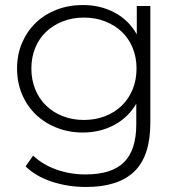

<svg xmlns="http://www.w3.org/2000/svg" viewBox="-20 -547 723 765"><path d="M314 -69Q360 -69 398.5 -84Q437 -99 465 -126Q493 -153 508.5 -191Q524 -229 524 -274Q524 -319 508.5 -356.5Q493 -394 465 -420.5Q437 -447 398.5 -462Q360 -477 314 -477Q269 -477 230.5 -462Q192 -447 164 -420.5Q136 -394 120.5 -356.5Q105 -319 105 -274Q105 -229 120.5 -191Q136 -153 164 -126Q192 -99 230.5 -84Q269 -69 314 -69ZM310 -19Q254 -19 206 -38Q158 -57 123 -90.5Q88 -124 68 -171Q48 -218 48 -274Q48 -330 68 -376.5Q88 -423 123 -456.5Q158 -490 206 -508.5Q254 -527 310 -527Q380 -527 436.5 -497Q493 -467 525 -410V-523H579V-58Q579 75 515 136.5Q451 198 323 198Q251 198 187 177Q123 156 82 116L112 73Q150 109 204.5 128.5Q259 148 321 148Q425 148 474 99.5Q523 51 523 -52V-134Q491 -79 435 -49Q379 -19 310 -19Z"/></svg>

Font: Montserrat-Alt1 Light
Style: Regular
Weight: 300
Designer: Differentunic
Foundry: Differentunic
Version: Version 7.222